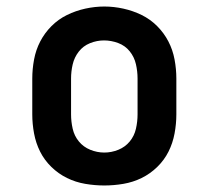

<svg xmlns="http://www.w3.org/2000/svg" viewBox="-20 -561 640 589"><path d="M300 8Q271 8 241.5 3Q212 -2 185.5 -15Q159 -28 137.5 -49Q116 -70 103 -96Q90 -122 84.5 -151.5Q79 -181 79 -210V-320Q79 -349 84.5 -378.5Q90 -408 103.5 -434Q117 -460 138 -481Q159 -502 185.5 -515Q212 -528 241.5 -534.5Q271 -541 300 -541Q329 -541 358.5 -534.5Q388 -528 414.5 -515Q441 -502 462 -481Q483 -460 496.5 -434Q510 -408 515.5 -378.5Q521 -349 521 -320V-210Q521 -181 515.5 -151.5Q510 -122 497 -96Q484 -70 462.5 -49Q441 -28 414.5 -15Q388 -2 358.5 3Q329 8 300 8ZM300 -93Q322 -93 343 -101.5Q364 -110 378 -127Q392 -144 397 -166Q402 -188 402 -210V-320Q402 -342 397 -364Q392 -386 378 -403.5Q364 -421 342.5 -429Q321 -437 299 -437Q277 -437 256 -428.5Q235 -420 221.5 -402.5Q208 -385 203 -363.5Q198 -342 198 -320V-210Q198 -188 203 -166Q208 -144 222 -127Q236 -110 257 -101.5Q278 -93 300 -93Z"/></svg>

Font: Iosevka Curly Slab Extended
Style: Bold
Weight: 700
Width: 7
Monospace: yes
Designer: Belleve Invis
Foundry: Belleve Invis
Version: Version 11.1.0; ttfautohint (v1.8.3)